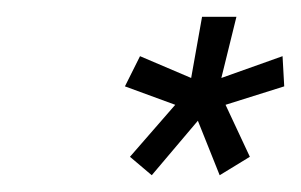

<svg xmlns="http://www.w3.org/2000/svg" viewBox="-20 -733 359 229"><path d="M135 -546 189 -608 129 -630 147 -666 208 -640 221 -713H262L244 -640L317 -666L319 -630L249 -608L278 -546L242 -524L216 -589L161 -524Z"/></svg>

Font: Raleway
Style: Italic
Weight: 400
Italic angle: -12°
Designer: Matt McInerney, Pablo Impallari, Rodrigo Fuenzalida
Foundry: Matt McInerney, Pablo Impallari, Rodrigo Fuenzalida
Version: Version 4.026